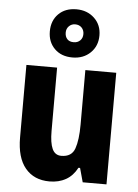

<svg xmlns="http://www.w3.org/2000/svg" viewBox="-58 -886 676 941"><g transform="rotate(5 280.5 -416.0)"><path d="M501 -549V0H384L365 -69H357Q336 -29 301.5 -9.5Q267 10 221 10Q145 10 102 -41.5Q59 -93 59 -192V-549H210V-237Q210 -179 223.5 -149.5Q237 -120 268 -120Q319 -120 334 -162.5Q349 -205 349 -281V-549ZM280 -605Q225 -605 192 -638Q159 -671 159 -723Q159 -776 192 -809Q225 -842 280 -842Q333 -842 368 -809Q403 -776 403 -724Q403 -672 368.5 -638.5Q334 -605 280 -605ZM280 -680Q299 -680 311.5 -692Q324 -704 324 -724Q324 -743 312 -755.5Q300 -768 280 -768Q262 -768 249.5 -755.5Q237 -743 237 -724Q237 -704 248 -692Q259 -680 280 -680Z"/></g></svg>

Font: Noto Sans Gujarati UI Condensed ExtraBold
Style: Regular
Weight: 800
Width: 3
Designer: Jelle Bosma - Monotype Design Team, Universal Thirst
Foundry: Monotype Imaging Inc.
Version: Version 2.106; ttfautohint (v1.8.4.7-5d5b)